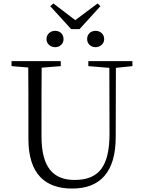

<svg xmlns="http://www.w3.org/2000/svg" viewBox="-20 -1080 832 1115"><path d="M300 -806C327 -806 349 -825 349 -853C349 -883 327 -901 300 -901C274 -901 250 -883 250 -853C250 -825 274 -806 300 -806ZM535 -806C561 -806 585 -825 585 -853C585 -883 561 -901 535 -901C508 -901 486 -883 486 -853C486 -825 508 -806 535 -806ZM290 -1060 272 -1044 393 -911H442L563 -1044L547 -1060L417 -963ZM493 -696 615 -686 616 -304C616 -111 552 -35 413 -35C294 -35 221 -102 221 -288V-389C221 -491 221 -589 222 -687L333 -696V-725H47V-696L144 -688C145 -589 145 -489 145 -389V-273C145 -66 246 15 399 15C562 15 651 -81 652 -281L653 -686L749 -696V-725H493Z"/></svg>

Font: Source Han Serif CN Light
Style: Regular
Weight: 300
Designer: Ryoko NISHIZUKA 西塚涼子 (kana & ideographs); Frank Grießhammer (Latin, Greek & Cyrillic); Wenlong ZHANG 张文龙 (bopomofo); San
Foundry: Adobe
Version: Version 2.003;hotconv 1.1.1;makeotfexe 2.6.0